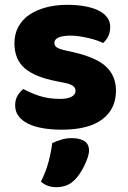

<svg xmlns="http://www.w3.org/2000/svg" viewBox="-20 -522 532 798"><path d="M462 -145Q462 -69 405 -26Q348 17 237 17Q195 17 159 11Q123 5 97.5 -7.5Q72 -20 57.5 -39Q43 -58 43 -84Q43 -108 53 -124.5Q63 -141 77 -152Q106 -136 143.5 -123.5Q181 -111 230 -111Q261 -111 277.5 -120Q294 -129 294 -144Q294 -158 282 -166Q270 -174 242 -179L212 -185Q125 -202 82.5 -238.5Q40 -275 40 -343Q40 -380 56 -410Q72 -440 101 -460Q130 -480 170.5 -491Q211 -502 260 -502Q297 -502 329.5 -496.5Q362 -491 386 -480Q410 -469 424 -451.5Q438 -434 438 -410Q438 -387 429.5 -370.5Q421 -354 408 -343Q400 -348 384 -353.5Q368 -359 349 -363.5Q330 -368 310.5 -371Q291 -374 275 -374Q242 -374 224 -366.5Q206 -359 206 -343Q206 -332 216 -325Q226 -318 254 -312L285 -305Q381 -283 421.5 -244.5Q462 -206 462 -145ZM293 223Q276 241 256.5 248.5Q237 256 214 256Q176 256 150 233Q171 191 181.5 151.5Q192 112 197 73Q213 65 234.5 58.5Q256 52 278 52Q310 52 330 64Q350 76 350 104Q350 116 344.5 132.5Q339 149 331 165.5Q323 182 313 197.5Q303 213 293 223Z"/></svg>

Font: Baloo Thambi
Style: Regular
Weight: 400
Designer: Aadarsh Rajan and Ek Type
Foundry: Ek Type
Version: Version 1.100;PS 1.000;hotconv 1.0.88;makeotf.lib2.5.647800;